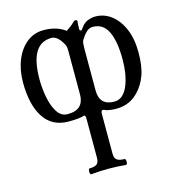

<svg xmlns="http://www.w3.org/2000/svg" viewBox="-105 -520 810 883"><g transform="rotate(-15 299.5 -78.5)"><path d="M221 273Q217 273 215.5 266Q214 259 215.5 252Q217 245 221 245Q244 245 255 237Q266 229 266 207V21Q266 4 259 4Q248 8 229 10Q210 12 184 12Q106 12 66.5 -48.5Q27 -109 27 -215Q27 -275 46.5 -322.5Q66 -370 100.5 -397Q135 -424 179 -424Q214 -424 239.5 -415.5Q265 -407 283 -393Q293 -400 304 -408Q315 -416 320 -422Q328 -430 333 -430Q342 -430 342 -424Q341 -413 340.5 -404.5Q340 -396 340 -388Q340 -378 346 -378Q351 -378 355 -385Q370 -408 389.5 -415.5Q409 -423 426 -423Q468 -423 502 -397Q536 -371 556 -324Q576 -277 576 -213Q576 -146 560.5 -104Q545 -62 517 -33Q475 12 411 12Q394 12 382.5 10Q371 8 366 7Q354 1 349 1Q340 1 340 17V207Q340 229 351.5 237Q363 245 386 245Q391 245 392.5 252Q394 259 392.5 266Q391 273 386 273Q365 271 344.5 270Q324 269 304 269Q283 269 262.5 270Q242 271 221 273ZM188 -22Q229 -22 247.5 -41Q266 -60 266 -94V-307Q266 -313 265 -319.5Q264 -326 261 -332Q236 -380 206 -380Q104 -380 104 -210Q104 -166 112.5 -122.5Q121 -79 139.5 -50.5Q158 -22 188 -22ZM411 -22Q455 -22 478 -81Q497 -132 497 -200Q497 -286 474.5 -333Q452 -380 402 -380Q386 -380 372.5 -367.5Q359 -355 346 -334Q342 -328 341 -316.5Q340 -305 340 -293V-94Q340 -22 411 -22Z"/></g></svg>

Font: Junicode Two Beta Condensed
Style: Regular
Weight: 400
Width: 3
Designer: Peter S. Baker
Foundry: Briery Creek Software
Version: Version 1.053; ttfautohint (v1.8.4)